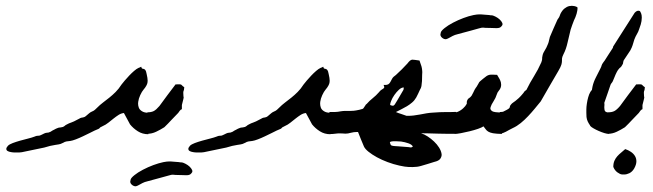

<svg xmlns="http://www.w3.org/2000/svg" viewBox="-20 -466 2271 668"><path d="M467.8 -134.8Q462.4 -123 460.9 -111.8Q460.4 -108.4 460.4 -105.5Q460.4 -98.1 463.1 -91.1Q465.8 -84 474.1 -78.9Q482.4 -73.7 496.1 -73.7V1Q475.6 1 459.5 -9.3Q443.4 -19.5 432.1 -33.7Q432.1 -34.7 431.6 -34.7Q431.2 -34.7 431.2 -35.6Q421.9 -53.7 411.1 -72.8Q401.4 -71.8 392.6 -66.2Q383.8 -60.5 375 -53.5Q366.2 -46.4 356.9 -39.1Q347.7 -31.7 337.4 -27.3Q330.1 -23.9 328.6 -22.7Q327.1 -21.5 326.4 -20.3Q325.7 -19 322.8 -17.6Q319.8 -16.1 309.1 -11.7Q303.2 -8.8 292 -3.2Q280.8 2.4 268.3 8.3Q255.9 14.2 243.9 18.8Q231.9 23.4 224.6 24.4Q214.8 25.4 211.2 26.1Q207.5 26.9 205.3 27.8Q203.1 28.8 200.7 30.3Q198.2 31.7 190.9 34.7Q187.5 36.1 171.6 38.3Q155.8 40.5 133.8 47.4Q95.7 55.7 56.2 63.5Q53.2 64 46.9 64.5H40Q36.6 64.5 31 64.5Q25.4 64.5 18.1 63.2Q10.7 62 6.3 59.3Q2 56.6 2 52.2V51.8Q2 47.4 7.8 41Q12.7 36.1 24.4 31.7Q36.1 27.3 50 23.4Q64 19.5 77.6 16.1Q91.3 12.7 100.1 9.3Q106 6.8 108.4 6.6Q110.8 6.3 112.5 6.3Q114.3 6.3 116.9 5.9Q119.6 5.4 126.5 2Q134.8 -2.4 138.4 -3.4Q142.1 -4.4 144 -4.4Q146 -4.4 147.9 -4.6Q149.9 -4.9 155.3 -7.3Q159.2 -9.8 162.8 -12Q166.5 -14.2 169.9 -15.6Q170.4 -16.1 172.9 -17.3Q175.3 -18.6 177.7 -19.5Q180.7 -21 184.6 -22Q186 -22 191.4 -22.7Q196.8 -23.4 199.2 -24.4Q202.6 -26.4 204.1 -27.3Q205.6 -28.3 206.3 -29.1Q207 -29.8 208 -30.5Q209 -31.2 211.9 -32.7Q216.8 -35.6 220.2 -36.9Q223.6 -38.1 227.5 -39.6Q231.4 -41 237.5 -43.7Q243.7 -46.4 254.9 -52.7Q260.7 -56.2 263.7 -56.6Q266.6 -57.1 268.8 -57.4Q271 -57.6 274.2 -59.1Q277.3 -60.5 283.7 -66.4Q292 -73.7 295.4 -75.7Q298.8 -77.6 301 -78.4Q303.2 -79.1 306.4 -81.1Q309.6 -83 317.4 -90.8Q327.6 -101.1 338.6 -109.4Q349.6 -117.7 360.6 -126.5Q371.6 -135.3 382.3 -146Q393.1 -156.7 402.8 -171.9Q406.7 -177.2 414.1 -185.8Q421.4 -194.3 429.7 -203.1Q438 -211.9 446.5 -219.2Q455.1 -226.6 461.4 -229.5Q463.9 -230.5 466.3 -231.4Q468.8 -232.4 471.2 -233.9Q472.7 -228 475.1 -227.3Q477.5 -226.6 480.2 -226.1Q482.9 -225.6 485.6 -222.4Q488.3 -219.2 490.2 -208.5Q493.7 -193.8 493.7 -185.1Q493.7 -184.1 493.2 -179.2Q492.7 -174.3 489 -167.7Q485.4 -161.1 479.5 -154.3Q473.6 -147.5 467.8 -134.8Z M573.2 95.7Q587.9 96.7 594.7 97.4Q601.6 98.1 604 98.1L605.5 98.6H604Q606.4 98.6 613.3 99.1Q618.2 100.1 625.7 104Q633.3 107.9 639.4 113.5Q645.5 119.1 648.4 125.5Q649.4 127.4 649.4 129.4Q649.4 133.3 646 136.7Q643.1 140.6 638.9 142.1Q634.8 143.6 629.9 143.6H625Q622.6 143.6 618.7 143.3Q614.7 143.1 608.9 143.1Q595.2 143.1 589.8 142.6Q584.5 142.1 581.5 141.8Q578.6 141.6 575.7 142.3Q572.8 143.1 564.5 145.3Q556.2 147.5 539.8 152.1Q523.4 156.7 493.7 164.6Q482.9 167 475.6 170.9Q468.3 174.8 462.6 178Q457 181.2 452.6 182.1H450.7Q446.8 182.1 441.9 179.2Q433.1 173.3 433.1 166Q433.1 164.1 434.6 158.4Q436 152.8 447.8 143.3Q459.5 133.8 477.3 124.5Q495.1 115.2 513.4 108.4Q531.7 101.6 548.3 98.1Q561 95.7 568.8 95.7ZM492.7 -75.2Q506.3 -75.2 514.9 -79.6Q523.4 -84 534.7 -97.2Q548.3 -116.2 562.5 -135Q576.7 -153.8 590.8 -172.4Q601.1 -172.9 605 -172.6Q608.9 -172.4 610.6 -171.4Q612.3 -170.4 614 -168.2Q615.7 -166 621.1 -162.6Q620.6 -154.8 619.9 -152.6Q619.1 -150.4 618.4 -149.2Q617.7 -147.9 617.7 -145V-142.1Q617.7 -138.2 618.2 -131.8Q618.7 -127.4 618.9 -127Q619.1 -126.5 619.1 -126.2Q619.1 -126 618.7 -124.8Q618.2 -123.5 617.2 -118.2Q616.2 -115.7 615 -109.4Q613.8 -103 612.8 -100.6V-87.4Q612.8 -86.4 612.8 -86.2Q612.8 -85.9 612.1 -85.9Q611.3 -85.9 608.6 -84Q606 -82 600.1 -73.2Q587.4 -60.5 575.9 -48.1Q564.5 -35.6 551.8 -23.4Q538.1 -14.6 523.2 -7.6Q508.3 -0.5 492.7 -0.5Z M1101.1 -134.8Q1095.7 -123 1094.2 -111.8Q1093.8 -108.4 1093.8 -105.5Q1093.8 -98.1 1096.4 -91.1Q1099.1 -84 1107.4 -78.9Q1115.7 -73.7 1129.4 -73.7V1Q1108.9 1 1092.8 -9.3Q1076.7 -19.5 1065.4 -33.7Q1065.4 -34.7 1064.9 -34.7Q1064.5 -34.7 1064.5 -35.6Q1055.2 -53.7 1044.4 -72.8Q1034.7 -71.8 1025.9 -66.2Q1017.1 -60.5 1008.3 -53.5Q999.5 -46.4 990.2 -39.1Q981 -31.7 970.7 -27.3Q963.4 -23.9 961.9 -22.7Q960.4 -21.5 959.7 -20.3Q959 -19 956.1 -17.6Q953.1 -16.1 942.4 -11.7Q936.5 -8.8 925.3 -3.2Q914.1 2.4 901.6 8.3Q889.2 14.2 877.2 18.8Q865.2 23.4 857.9 24.4Q848.1 25.4 844.5 26.1Q840.8 26.9 838.6 27.8Q836.4 28.8 834 30.3Q831.5 31.7 824.2 34.7Q820.8 36.1 804.9 38.3Q789.1 40.5 767.1 47.4Q729 55.7 689.5 63.5Q686.5 64 680.2 64.5H673.3Q669.9 64.5 664.3 64.5Q658.7 64.5 651.4 63.2Q644 62 639.6 59.3Q635.3 56.6 635.3 52.2V51.8Q635.3 47.4 641.1 41Q646 36.1 657.7 31.7Q669.4 27.3 683.3 23.4Q697.3 19.5 710.9 16.1Q724.6 12.7 733.4 9.3Q739.3 6.8 741.7 6.6Q744.1 6.3 745.8 6.3Q747.6 6.3 750.2 5.9Q752.9 5.4 759.8 2Q768.1 -2.4 771.7 -3.4Q775.4 -4.4 777.3 -4.4Q779.3 -4.4 781.2 -4.6Q783.2 -4.9 788.6 -7.3Q792.5 -9.8 796.1 -12Q799.8 -14.2 803.2 -15.6Q803.7 -16.1 806.2 -17.3Q808.6 -18.6 811 -19.5Q814 -21 817.9 -22Q819.3 -22 824.7 -22.7Q830.1 -23.4 832.5 -24.4Q835.9 -26.4 837.4 -27.3Q838.9 -28.3 839.6 -29.1Q840.3 -29.8 841.3 -30.5Q842.3 -31.2 845.2 -32.7Q850.1 -35.6 853.5 -36.9Q856.9 -38.1 860.8 -39.6Q864.7 -41 870.8 -43.7Q877 -46.4 888.2 -52.7Q894 -56.2 897 -56.6Q899.9 -57.1 902.1 -57.4Q904.3 -57.6 907.5 -59.1Q910.6 -60.5 917 -66.4Q925.3 -73.7 928.7 -75.7Q932.1 -77.6 934.3 -78.4Q936.5 -79.1 939.7 -81.1Q942.9 -83 950.7 -90.8Q960.9 -101.1 971.9 -109.4Q982.9 -117.7 993.9 -126.5Q1004.9 -135.3 1015.6 -146Q1026.4 -156.7 1036.1 -171.9Q1040 -177.2 1047.4 -185.8Q1054.7 -194.3 1063 -203.1Q1071.3 -211.9 1079.8 -219.2Q1088.4 -226.6 1094.7 -229.5Q1097.2 -230.5 1099.6 -231.4Q1102.1 -232.4 1104.5 -233.9Q1106 -228 1108.4 -227.3Q1110.8 -226.6 1113.5 -226.1Q1116.2 -225.6 1118.9 -222.4Q1121.6 -219.2 1123.5 -208.5Q1127 -193.8 1127 -185.1Q1127 -184.1 1126.5 -179.2Q1126 -174.3 1122.3 -167.7Q1118.7 -161.1 1112.8 -154.3Q1106.9 -147.5 1101.1 -134.8Z M1401.9 45.9Q1406.2 46.9 1408.2 46.9H1409.7Q1410.2 46.9 1410.9 46.9Q1411.6 46.9 1412.6 46.1Q1413.6 45.4 1416.5 43.9Q1412.6 36.6 1400.6 32.5Q1388.7 28.3 1375.5 26.4Q1365.7 25.4 1356.9 25.4Q1354 25.4 1346.7 25.6Q1339.4 25.9 1336.4 28.8Q1337.9 35.2 1339.4 37.8Q1340.8 40.5 1346.7 41.5Q1352.5 42.5 1365.2 43Q1377.9 43.5 1401.9 45.9ZM1566.9 -0.5H1553.2Q1547.9 -0.5 1535.9 -0.5Q1523.9 -0.5 1505.4 -1Q1486.8 -1.5 1469.5 -2Q1452.1 -2.4 1444.8 -2.4Q1456.1 1 1468 8.8Q1480 16.6 1490.2 26.4Q1500.5 36.1 1507.6 47.4Q1514.6 58.6 1516.1 68.4Q1516.6 70.3 1516.6 72.3Q1516.6 79.6 1511.5 86.7Q1506.3 93.8 1491.2 97.2Q1479.5 101.1 1467.8 104.5Q1456.1 107.9 1444.8 111.3Q1431.6 115.2 1416 115.2Q1413.1 115.2 1401.6 115Q1390.1 114.7 1369.4 110.1Q1348.6 105.5 1328.4 97.9Q1308.1 90.3 1291.3 81.1Q1274.4 71.8 1262.2 62Q1250 52.2 1246.1 43.5Q1240.7 30.8 1235.6 18.3Q1230.5 5.9 1225.6 -6.8H1222.2Q1210.9 -6.8 1200.2 -3.9Q1190.9 -1 1181.6 -1Q1177.7 -1 1174.3 -1.5Q1167.5 -2 1162.1 -2Q1153.8 -2 1145.5 -0.7Q1137.2 0.5 1126 0.5V-76.2Q1136.2 -76.2 1146.2 -76.4Q1156.2 -76.7 1164.6 -78.6Q1173.8 -80.1 1180.4 -80.1Q1187 -80.1 1193.8 -80.1H1198.2Q1203.1 -80.1 1210 -80.6Q1216.8 -81.1 1230 -84Q1237.3 -85.9 1240 -86.7Q1242.7 -87.4 1244.1 -88.9Q1245.6 -90.3 1246.8 -92.8Q1248 -95.2 1252 -100.6Q1252.9 -103 1255.4 -104Q1265.1 -115.2 1276.9 -124.5Q1288.6 -133.8 1298.3 -145Q1303.2 -151.4 1307.4 -153.8Q1311.5 -156.2 1314 -158Q1316.4 -159.7 1316.9 -162.1V-163.1Q1316.9 -165.5 1314.5 -170.4H1319.8Q1327.1 -170.4 1331.1 -172.9Q1335 -175.3 1337.9 -180.4Q1340.8 -185.5 1344.2 -192.1Q1347.7 -198.7 1357.4 -205.1Q1378.4 -224.1 1397.5 -245.1Q1402.3 -251.5 1405.8 -254.4Q1409.2 -257.3 1413.1 -258.3H1416Q1418.9 -258.3 1423.8 -257.6Q1428.7 -256.8 1439.5 -255.4Q1444.3 -242.2 1446.3 -235.4Q1448.2 -228.5 1448.7 -222.2Q1449.2 -219.2 1449.2 -215.3Q1449.2 -211.9 1448.7 -205.6Q1448.2 -199.2 1448.2 -184.1Q1447.3 -173.3 1446.3 -166.7Q1445.3 -160.2 1440.9 -153.3Q1437.5 -146.5 1434.8 -140.1Q1432.1 -133.8 1428.2 -127Q1422.4 -116.7 1413.8 -109.4Q1405.3 -102.1 1395.8 -96.4Q1386.2 -90.8 1376.5 -85.9Q1366.7 -81.1 1357.4 -76.2Q1366.2 -72.3 1375.5 -69.6Q1384.8 -66.9 1394.5 -63H1400.4Q1409.2 -63 1419.4 -64.2Q1429.7 -65.4 1441.2 -67.6Q1452.6 -69.8 1464.1 -71.8Q1475.6 -73.7 1486.8 -74.2Q1499 -75.2 1510.7 -75.7Q1522.5 -76.2 1534.7 -76.2Q1541.5 -76.2 1550 -76.2Q1558.6 -76.2 1566.9 -76.7ZM1379.9 -147Q1381.8 -150.4 1382.8 -151.9Q1383.8 -153.3 1384 -154.3Q1384.3 -155.3 1384.3 -156.7Q1384.3 -158.2 1384.8 -161.6H1383.8Q1376.5 -161.6 1367.9 -153.8Q1359.4 -146 1352.1 -135.5Q1344.7 -125 1340.8 -114.7Q1337.4 -106.4 1337.4 -102.1V-100.6Q1343.8 -98.1 1346.7 -98.1H1347.2Q1350.1 -98.1 1353.3 -102.3Q1356.4 -106.4 1362.3 -116.9Q1368.2 -127.4 1379.9 -147Z M1652.3 -416Q1667 -415 1673.8 -414.3Q1680.7 -413.6 1683.1 -413.6L1684.6 -413.1H1683.1Q1685.5 -413.1 1692.4 -412.6Q1697.3 -411.6 1704.8 -407.7Q1712.4 -403.8 1718.5 -398.2Q1724.6 -392.6 1727.5 -386.2Q1728.5 -384.3 1728.5 -382.3Q1728.5 -378.4 1725.1 -375Q1722.2 -371.1 1718 -369.6Q1713.9 -368.2 1709 -368.2H1704.1Q1701.7 -368.2 1697.8 -368.4Q1693.8 -368.7 1688 -368.7Q1674.3 -368.7 1668.9 -369.1Q1663.6 -369.6 1660.6 -369.9Q1657.7 -370.1 1654.8 -369.4Q1651.9 -368.7 1643.6 -366.5Q1635.3 -364.3 1618.9 -359.6Q1602.5 -355 1572.8 -347.2Q1562 -344.7 1554.7 -340.8Q1547.4 -336.9 1541.7 -333.7Q1536.1 -330.6 1531.7 -329.6H1529.8Q1525.9 -329.6 1521 -332.5Q1512.2 -338.4 1512.2 -345.7Q1512.2 -347.7 1513.7 -353.3Q1515.1 -358.9 1526.9 -368.4Q1538.6 -377.9 1556.4 -387.2Q1574.2 -396.5 1592.5 -403.3Q1610.8 -410.2 1627.4 -413.6Q1640.1 -416 1647.9 -416ZM1726.1 0Q1706.1 -0.5 1695.3 -2.4Q1684.6 -4.4 1678.7 -8.1Q1672.9 -11.7 1669.7 -16.4Q1666.5 -21 1662.1 -26.4Q1656.7 -22.5 1643.3 -17.8Q1629.9 -13.2 1614 -9.3Q1598.1 -5.4 1583.7 -2.7Q1569.3 0 1562 0V-74.7Q1566.9 -74.7 1572.3 -76.9Q1577.6 -79.1 1582.5 -82.3Q1587.4 -85.4 1591.6 -89.4Q1595.7 -93.3 1598.6 -96.7Q1602.5 -102.1 1603.5 -104.2Q1604.5 -106.4 1604.2 -107.7Q1604 -108.9 1604 -110.4V-111.3Q1604 -112.8 1605 -115.7Q1607.4 -122.1 1611.8 -124.5Q1616.2 -127 1620.6 -132.8Q1624.5 -139.2 1626.2 -143.3Q1627.9 -147.5 1631.3 -153.8Q1633.3 -157.2 1634.3 -158.7Q1635.3 -160.2 1635.7 -160.9Q1636.2 -161.6 1636.7 -162.1Q1637.2 -162.6 1638.7 -165Q1643.6 -172.9 1644.8 -175.5Q1646 -178.2 1647 -179.7Q1647.9 -181.2 1650.4 -183.3Q1652.8 -185.5 1660.6 -191.9Q1668 -198.2 1672.9 -201.4Q1677.7 -204.6 1682.6 -205.6Q1687.5 -206.5 1693.6 -206.3Q1699.7 -206.1 1709.5 -205.6Q1720.2 -189.5 1722.7 -179.2Q1723.6 -174.8 1723.6 -170.9Q1723.6 -166 1721.7 -160.6Q1719.7 -155.3 1715.1 -149.9Q1710.4 -144.5 1708.5 -137.7Q1704.6 -125 1697 -113.5Q1689.5 -102.1 1687 -93.8Q1686 -91.3 1686 -89.4Q1686 -83.5 1692.6 -79.1Q1699.2 -74.7 1726.1 -74.7Z M1719.2 -76.2Q1730 -76.2 1732.9 -78.6Q1745.1 -84.5 1748.8 -87.2Q1752.4 -89.8 1753.2 -91.8Q1753.9 -93.8 1754.2 -96.2Q1754.4 -98.6 1758.8 -103.5Q1761.2 -106.4 1764.9 -108.9Q1768.6 -111.3 1773.4 -115Q1778.3 -118.7 1784.9 -124.8Q1791.5 -130.9 1800.3 -141.6Q1803.2 -145 1803.7 -146.2Q1804.2 -147.5 1804.7 -147.9Q1805.2 -148.4 1806.4 -149.4Q1807.6 -150.4 1811.5 -153.3Q1823.7 -178.2 1837.9 -200.9Q1852.1 -223.6 1863.3 -249Q1865.2 -254.4 1865.7 -256.8Q1866.2 -259.3 1866.2 -261Q1866.2 -262.7 1866.2 -265.1Q1866.2 -267.6 1867.7 -273.4Q1868.7 -278.3 1870.8 -282.5Q1873 -286.6 1875.5 -290.8Q1877.9 -294.9 1880.9 -300.3Q1883.8 -305.7 1886.7 -313.5Q1889.2 -319.8 1890.1 -325.2Q1891.1 -330.6 1893.1 -337.4Q1899.4 -352.5 1906 -367.4Q1912.6 -382.3 1919.4 -397.5Q1920.9 -399.9 1921.4 -400.4Q1921.9 -400.9 1922.1 -401.4Q1922.4 -401.9 1922.9 -402.6Q1923.3 -403.3 1925.3 -406.2Q1926.3 -407.7 1927.5 -411.4Q1928.7 -415 1929.7 -417.5Q1936 -430.2 1944.1 -436.5Q1952.1 -442.9 1960.4 -444.8Q1965.3 -445.8 1969.7 -445.8Q1973.1 -445.8 1978.3 -444.8Q1983.4 -443.8 1988.8 -440.9Q1989.3 -439 1989.3 -436Q1989.3 -433.6 1988.5 -429Q1987.8 -424.3 1986.1 -418.2Q1984.4 -412.1 1981.9 -406Q1979.5 -399.9 1977.1 -395.5Q1974.1 -387.2 1970.9 -379.2Q1967.8 -371.1 1965.3 -362.8Q1960 -342.3 1954.8 -318.6Q1949.7 -294.9 1940.4 -277.3Q1935.5 -267.1 1935.3 -262.5Q1935.1 -257.8 1935.1 -252.9Q1935.1 -248 1933.1 -241Q1931.2 -233.9 1922.4 -218.8Q1907.2 -192.4 1891.8 -166.3Q1876.5 -140.1 1861.3 -113.3Q1851.6 -101.6 1840.6 -88.1Q1829.6 -74.7 1817.4 -61.8Q1805.2 -48.8 1791.7 -37.8Q1778.3 -26.9 1764.2 -20.5Q1756.8 -17.1 1751 -13.7Q1745.1 -10.3 1740 -7.6Q1734.9 -4.9 1730 -3.2Q1725.1 -1.5 1719.2 -1.5Z M2104.5 -171.9Q2099.1 -155.8 2093.5 -139.9Q2087.9 -124 2082.5 -108.4Q2083 -105 2083 -101.6Q2083 -98.1 2082.5 -94.7V-90.8Q2082.5 -86.9 2083.3 -83.3Q2084 -79.6 2087.4 -77.1Q2090.8 -74.7 2099.1 -74.7V0Q2092.8 0 2083 -2.9Q2073.2 -5.9 2063.2 -10.3Q2053.2 -14.6 2045.2 -19.3Q2037.1 -23.9 2034.2 -27.3Q2033.2 -27.3 2033.2 -29.3Q2028.3 -36.1 2024.9 -43.2Q2021.5 -50.3 2020.5 -59.1Q2020 -65.9 2020 -73.7Q2020 -77.6 2020 -85.4Q2020 -93.3 2021.7 -105Q2023.4 -116.7 2026.4 -127.4Q2029.3 -138.2 2034.2 -146.5Q2037.6 -151.4 2038.6 -152.3Q2039.6 -153.3 2039.6 -153.6Q2039.6 -153.8 2039.8 -155.8Q2040 -157.7 2041.5 -165Q2044.9 -180.7 2053.5 -197.3Q2062 -213.9 2068.8 -227.5Q2070.3 -230.5 2071 -232.2Q2071.8 -233.9 2072.3 -235.4Q2072.8 -236.8 2073.2 -238.5Q2073.7 -240.2 2075.2 -243.2Q2078.1 -248 2079.6 -249.8Q2081.1 -251.5 2083.5 -254.9Q2090.3 -266.1 2096.9 -275.9Q2103.5 -285.6 2109.9 -295.9Q2112.3 -299.3 2112.3 -299.8Q2112.3 -300.3 2113.3 -304.2Q2131.8 -333.5 2150.6 -362.8Q2169.4 -392.1 2188 -421.4Q2194.8 -428.7 2200.7 -428.7Q2201.2 -428.7 2204.3 -428.2Q2207.5 -427.7 2210.4 -419.9Q2212.9 -414.1 2212.9 -404.8Q2212.9 -401.4 2211.9 -392.6Q2210.9 -383.8 2203.6 -364.3Q2201.2 -356 2196 -347.4Q2190.9 -338.9 2187 -328.6Q2183.1 -315.9 2180.9 -308.6Q2178.7 -301.3 2172.9 -290.5Q2166.5 -281.7 2161.4 -273.2Q2156.2 -264.6 2149.9 -255.9Q2148.4 -252 2148.2 -250.2Q2147.9 -248.5 2147.9 -247.3Q2147.9 -246.1 2147.2 -244.1Q2146.5 -242.2 2143.6 -237.8Q2141.1 -233.4 2139.4 -232.2Q2137.7 -231 2135.5 -229Q2133.3 -227.1 2129.9 -222.2Q2126.5 -217.3 2121.6 -206.5Q2119.1 -201.2 2117.7 -197Q2116.2 -192.9 2113.3 -186.5Q2111.8 -183.1 2111.1 -181.6Q2110.4 -180.2 2109.4 -179Q2108.4 -177.7 2107.2 -176.3Q2106 -174.8 2104.5 -171.9Z M2113.8 114.7Q2113.8 102.1 2117.7 93.3Q2121.6 84.5 2127.7 77.6Q2133.8 70.8 2141.1 64.9Q2148.4 59.1 2155.3 52.7Q2166 56.2 2175 62.3Q2184.1 68.4 2189.2 76.9Q2194.3 85.4 2194.1 96.2Q2193.8 106.9 2186.5 120.1Q2179.7 131.8 2169.4 136.7Q2160.2 141.1 2151.4 141.1Q2149.9 141.1 2143.8 140.9Q2137.7 140.6 2128.2 133.8Q2118.7 127 2113.8 114.7ZM2095.2 -75.2Q2108.9 -75.2 2117.4 -79.6Q2126 -84 2137.2 -97.2Q2150.9 -116.2 2165 -135Q2179.2 -153.8 2193.4 -172.4Q2203.6 -172.9 2207.5 -172.6Q2211.4 -172.4 2213.1 -171.4Q2214.8 -170.4 2216.6 -168.2Q2218.3 -166 2223.6 -162.6Q2223.1 -154.8 2222.4 -152.6Q2221.7 -150.4 2220.9 -149.2Q2220.2 -147.9 2220.2 -145V-142.1Q2220.2 -138.2 2220.7 -131.8Q2221.2 -127.4 2221.4 -127Q2221.7 -126.5 2221.7 -126.2Q2221.7 -126 2221.2 -124.8Q2220.7 -123.5 2219.7 -118.2Q2218.8 -115.7 2217.5 -109.4Q2216.3 -103 2215.3 -100.6V-87.4Q2215.3 -86.4 2215.3 -86.2Q2215.3 -85.9 2214.6 -85.9Q2213.9 -85.9 2211.2 -84Q2208.5 -82 2202.6 -73.2Q2189.9 -60.5 2178.5 -48.1Q2167 -35.6 2154.3 -23.4Q2140.6 -14.6 2125.7 -7.6Q2110.8 -0.5 2095.2 -0.5Z"/></svg>

Font: DimaRavanNevis
Style: regular
Weight: 400
Designer: R.Balvardi
Foundry: Dima Software Group
Version: Version 1.00;May 26, 2019;FontCreator 11.5.0.2427 64-bit